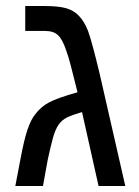

<svg xmlns="http://www.w3.org/2000/svg" viewBox="-20 -619 463 639"><path d="M127 -599Q175 -599 200.5 -591.5Q226 -584 242 -567Q260 -549 273 -516Q286 -481 312 -372L397 0H308L253 -246Q222 -237 204 -228.5Q186 -220 175 -204Q164 -188 156.5 -161Q149 -134 139 -88L123 0H31L48 -89Q54 -121 59.5 -144.5Q65 -168 71 -186Q77 -204 83.5 -217Q90 -230 99 -241Q118 -265 143 -278Q168 -292 238 -312Q225 -364 216 -399Q207 -434 200 -452Q188 -488 173 -502Q158 -516 130 -516H64V-599Z"/></svg>

Font: Libra Sans
Style: Regular
Weight: 400
Foundry: Context Ltd
Version: Version 1.000; ttfautohint (v1.3)